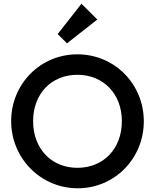

<svg xmlns="http://www.w3.org/2000/svg" viewBox="-20 -1002 834 1032"><path d="M398 10C596 10 753 -150 753 -350C753 -551 595 -710 396 -710C197 -710 40 -551 40 -351C40 -151 199 10 398 10ZM158 -351C158 -498 256 -600 396 -600C536 -600 635 -497 635 -351C635 -203 537 -100 396 -100C256 -100 158 -203 158 -351ZM290 -819 340 -769 503 -897 418 -982Z"/></svg>

Font: MV Cash Medium
Style: Regular
Weight: 500
Designer: Rodrigo Fuenzalida
Foundry: fragTYPE
Version: Version 1.100;Glyphs 3.1.2 (3151)